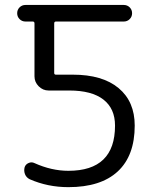

<svg xmlns="http://www.w3.org/2000/svg" viewBox="-20 -773 616 780"><path d="M84 -752.9H482.4Q497.1 -752.9 506.8 -743.2Q516.6 -733.4 516.6 -719.2Q516.6 -705.1 506.8 -695.3Q497.1 -685.5 482.4 -685.5H207Q200.2 -685.5 200.2 -677.7V-476.6Q200.2 -469.7 207 -469.7H275.4Q396.5 -469.7 461.9 -415Q527.3 -360.4 527.3 -262.7Q527.3 -140.6 458.5 -76.7Q389.6 -12.7 257.8 -12.7Q173.8 -12.7 100.6 -44.9Q86.9 -51.8 81.5 -65.4Q76.2 -79.1 80.1 -93.8Q84 -105.5 96.2 -110.8Q108.4 -116.2 120.1 -110.4Q189.5 -79.1 257.8 -79.1Q447.3 -79.1 447.3 -262.7Q447.3 -332 399.9 -368.7Q352.5 -405.3 261.7 -405.3H177.7Q154.3 -405.3 137.2 -422.4Q120.1 -439.5 120.1 -462.9V-677.7Q120.1 -685.5 113.3 -685.5H84Q69.3 -685.5 59.6 -695.3Q49.8 -705.1 49.8 -719.2Q49.8 -733.4 59.6 -743.2Q69.3 -752.9 84 -752.9Z"/></svg>

Font: Gen Jyuu Gothic P Normal
Style: Regular
Weight: 300
Designer: [Source Han Sans]
Ryoko NISHIZUKA  (kana & ideographs); Paul D. Hunt (Latin, Greek & Cyrillic); Wenlong ZHANG  (bopomofo
Version: Version 1.002.20150607